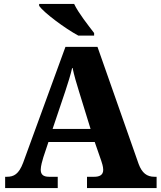

<svg xmlns="http://www.w3.org/2000/svg" viewBox="-20 -951 812 971"><path d="M376 -771H456V-784C427 -822 376 -886 355 -931H178V-921C203 -886 309 -807 376 -771ZM6 0H272V-57H228C197 -57 186 -70 186 -93C186 -110 194 -139 199 -155L225 -233H459L492 -138C495 -129 502 -109 502 -92C502 -65 482 -57 457 -57H420V0H772V-57H761C723 -57 698 -76 681 -122L473 -714H311L97 -128C75 -70 50 -57 15 -57H6ZM246 -299 310 -489C323 -529 336 -568 346 -612C355 -568 368 -526 380 -487L438 -299Z"/></svg>

Font: Noto Serif Gurmukhi ExtraBold
Style: Regular
Weight: 800
Designer: Vaibhav Singh and the Monotype Design Team
Foundry: Monotype Imaging Inc.
Version: Version 2.004